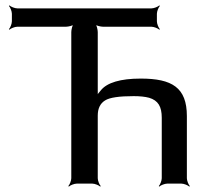

<svg xmlns="http://www.w3.org/2000/svg" viewBox="-20 -680 790 711"><path d="M501 -389C426 -389 376 -374 353 -345C348 -339 339 -329 337 -322L340 -321C343 -327 342 -339 342 -348V-561C342 -570 338 -587 333 -592L331 -590C336 -585 353 -581 362 -581H541C550 -581 565 -575 570 -570L572 -572C567 -577 561 -592 561 -601V-629C561 -638 567 -653 572 -658L570 -660C565 -655 550 -649 541 -649H44C35 -649 20 -655 15 -660L13 -658C18 -653 24 -638 24 -629V-601C24 -592 18 -577 13 -572L15 -570C20 -575 35 -581 44 -581H224C233 -581 250 -585 255 -590L253 -592C248 -587 244 -570 244 -561V-20C244 -11 238 4 233 9L235 11C240 6 255 0 264 0H322C331 0 346 6 351 11L353 9C348 4 342 -11 342 -20V-252C342 -278 351 -297 369 -308C386 -319 422 -324 475 -324C498 -324 517 -322 532 -318C566 -308 579 -285 579 -244V-20C579 -11 573 4 568 9L570 11C575 6 590 0 599 0H652C661 0 676 6 681 11L683 9C678 4 672 -11 672 -20V-250C672 -356 617 -389 501 -389Z"/></svg>

Font: Gamestation Storm
Style: Regular
Weight: 400
Designer: Jonas Hecksher
Foundry: Jonas Hecksher, Playtypeª, e-types AS
Version: Version 1.003